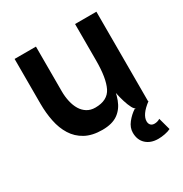

<svg xmlns="http://www.w3.org/2000/svg" viewBox="-160 -623 886 929"><g transform="rotate(-30 283.0 -158.5)"><path d="M367 95.5Q367 67.2 387.2 41.6Q407.5 16 432.5 0H510Q479.5 23 465.9 42.9Q452.2 62.8 452.2 80.8Q452.2 94 459.5 102Q466.8 110 480.8 110Q488 110 495.9 107.9Q503.8 105.8 511.5 101L529.8 168.5Q516.8 175.2 497.2 179Q477.8 182.8 459.8 182.8Q417.8 182.8 392.4 159.4Q367 136 367 95.5ZM169.5 -500V-249.8H50.2V-500ZM169.5 -250.2Q169.5 -220 175.8 -192.5Q182 -165 194.4 -144.6Q206.8 -124.2 226 -112.4Q245.2 -100.5 271.5 -100.5Q340.2 -100.5 364.1 -149.1Q388 -197.8 388 -296.2Q388 -296.2 397.4 -296.2Q406.8 -296.2 406.8 -296.2Q406.8 -230.5 402 -174.4Q397.2 -118.2 381.9 -76.9Q366.5 -35.5 334.4 -12.8Q302.2 10 247.5 10Q190.8 10 152.5 -11Q114.2 -32 91.8 -68.1Q69.2 -104.2 59.8 -151Q50.2 -197.8 50.2 -250.2ZM507.2 -500V0H440.5Q431.8 0 422.5 -17.5Q413.2 -35 405.4 -60.4Q397.5 -85.8 392.8 -109.8Q388 -133.8 388 -145.8V-500Z"/></g></svg>

Font: Haskoy
Style: Regular
Weight: 400
Designer: Ertekin Erdin
Foundry: Ertekin Erdin
Version: Version 1.500